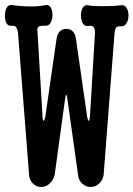

<svg xmlns="http://www.w3.org/2000/svg" viewBox="-20 -739 540 777"><path d="M52.7 -608.4 97.7 -31.2Q99.6 -8.8 114.3 4.9Q127.9 17.6 146.5 17.6Q165 17.6 179.7 4.9Q195.3 -8.8 201.2 -31.2L242.2 -330.1Q245.1 -355.5 248 -355.5Q251 -355.5 253.9 -330.1L295.9 -31.2Q297.9 -8.8 313.5 4.9Q328.1 17.6 346.7 17.6Q366.2 17.6 379.9 4.9Q395.5 -8.8 399.4 -31.2L443.4 -603.5Q445.3 -623 451.2 -628.9Q456.1 -632.8 468.8 -632.8Q483.4 -630.9 492.2 -645.5Q500 -657.2 500 -676.8Q500 -695.3 492.2 -707Q483.4 -720.7 468.8 -717.8Q441.4 -713.9 395.5 -713.9Q348.6 -713.9 336.9 -717.8Q322.3 -720.7 314.5 -707Q307.6 -695.3 307.6 -676.8Q307.6 -658.2 314.5 -645.5Q322.3 -631.8 336.9 -633.8Q350.6 -636.7 357.4 -630.9Q365.2 -623 364.3 -603.5L343.8 -264.6Q341.8 -250 338.9 -250Q335.9 -250 333 -264.6L287.1 -583Q281.2 -622.1 248 -622.1Q215.8 -622.1 209 -583L163.1 -264.6Q159.2 -250 156.2 -250Q153.3 -250 152.3 -264.6L131.8 -608.4Q128.9 -625 135.7 -630.9Q142.6 -635.7 166 -634.8Q178.7 -634.8 185.5 -648.4Q192.4 -661.1 192.4 -678.7Q192.4 -696.3 185.5 -708Q178.7 -720.7 166 -718.8Q142.6 -712.9 104.5 -712.9Q67.4 -712.9 26.4 -718.8Q13.7 -719.7 5.9 -706.1Q0 -693.4 0 -674.8Q0 -657.2 5.9 -645.5Q13.7 -632.8 26.4 -634.8Q38.1 -635.7 43.9 -630.9Q48.8 -625 52.7 -608.4Z"/></svg>

Font: GungsuhChe
Style: Regular
Weight: 400
Monospace: yes
Version: Version 2.21